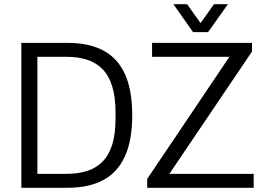

<svg xmlns="http://www.w3.org/2000/svg" viewBox="-20 -889 1253 909"><path d="M81 0V-686H301Q400 -686 468 -650.5Q536 -615 571 -539.5Q606 -464 606 -343Q606 -224 571 -148Q536 -72 468 -36Q400 0 301 0ZM157 -66H295Q348 -66 390.5 -79Q433 -92 464 -122.5Q495 -153 511 -203.5Q527 -254 527 -328V-354Q527 -430 511 -481Q495 -532 464.5 -562.5Q434 -593 391.5 -606.5Q349 -620 295 -620H157ZM677 0V-42L1066 -620H700V-686H1173V-645L782 -66H1181V0ZM801 -869H866L947 -755H912L993 -869H1059L965 -737H894Z"/></svg>

Font: Archivo SemiCondensed Light
Style: Regular
Weight: 300
Width: 4
Designer: Hector Gatti
Foundry: Omnibus-Type
Version: Version 2.001